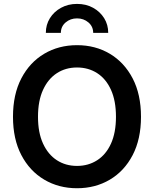

<svg xmlns="http://www.w3.org/2000/svg" viewBox="-20 -974 805 1004"><path d="M382.8 10.3Q287.1 10.3 211.2 -34.7Q135.3 -79.6 91.6 -163.1Q47.9 -246.6 47.9 -363.3Q47.9 -480.5 91.6 -564.2Q135.3 -647.9 211.2 -692.9Q287.1 -737.8 382.8 -737.8Q478.5 -737.8 554.2 -692.9Q629.9 -647.9 673.6 -564.2Q717.3 -480.5 717.3 -363.3Q717.3 -246.6 673.6 -162.8Q629.9 -79.1 554.2 -34.4Q478.5 10.3 382.8 10.3ZM382.8 -106.4Q441.9 -106.4 488 -136Q534.2 -165.5 560.3 -222.9Q586.4 -280.3 586.4 -363.3Q586.4 -446.8 560.3 -504.4Q534.2 -562 488 -591.6Q441.9 -621.1 382.8 -621.1Q323.2 -621.1 277.3 -591.3Q231.4 -561.5 205.1 -504.2Q178.7 -446.8 178.7 -363.3Q178.7 -280.3 205.1 -223.1Q231.4 -166 277.3 -136.2Q323.2 -106.4 382.8 -106.4ZM382.8 -953.6Q430.2 -953.6 466.8 -933.3Q503.4 -913.1 524.7 -878.9Q545.9 -844.7 545.9 -802.2H467.3Q467.3 -835.4 442.4 -856.7Q417.5 -877.9 382.8 -877.9Q348.1 -877.9 323.2 -856.7Q298.3 -835.4 298.3 -802.2H219.7Q219.7 -844.7 241 -878.9Q262.2 -913.1 299.3 -933.3Q336.4 -953.6 382.8 -953.6Z"/></svg>

Font: Inter 17pt SemiBold
Style: Regular
Weight: 600
Version: Version 4.001;git-66647c0bb